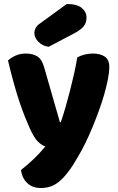

<svg xmlns="http://www.w3.org/2000/svg" viewBox="-20 -764 590 961"><path d="M128 -124Q117 -149 104.5 -180Q92 -211 78.5 -251Q65 -291 50.5 -342.5Q36 -394 20 -461Q34 -475 57.5 -485.5Q81 -496 109 -496Q144 -496 167 -481.5Q190 -467 201 -427L280 -152H284Q296 -186 307.5 -226Q319 -266 330 -308.5Q341 -351 350.5 -393.5Q360 -436 367 -477Q403 -496 446 -496Q481 -496 504 -481Q527 -466 527 -429Q527 -402 520 -366.5Q513 -331 501.5 -291Q490 -251 474.5 -208.5Q459 -166 442 -125Q425 -84 407 -47.5Q389 -11 372 18Q344 67 320 98Q296 129 274 146.5Q252 164 230 170.5Q208 177 184 177Q142 177 116 152Q90 127 85 87Q117 62 149 31.5Q181 1 207 -31Q190 -36 170.5 -54.5Q151 -73 128 -124ZM314 -744Q366 -744 389.5 -724Q413 -704 413 -676Q413 -650 399 -632.5Q385 -615 353 -598L224 -530Q194 -533 173 -554Q152 -575 152 -599Q152 -611 158 -623Q164 -635 178 -645Z"/></svg>

Font: Baloo Paaji
Style: Regular
Weight: 400
Designer: Shuchita Grover and Ek Type
Foundry: Ek Type
Version: Version 1.007;PS 1.000;hotconv 1.0.88;makeotf.lib2.5.647800